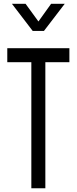

<svg xmlns="http://www.w3.org/2000/svg" viewBox="-20 -1008 410 1028"><path d="M147.8 0V-675H19V-750H351.5V-675H222.8V0ZM155.2 -842.2 44 -987.5H117L185.8 -893L253.5 -987.5H326.5L215.2 -842.2Z"/></svg>

Font: Mohave Light
Style: Regular
Weight: 300
Designer: Gumpita Rahayu
Foundry: Tokotype
Version: Version 2.003